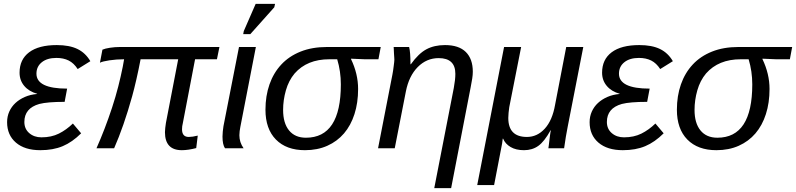

<svg xmlns="http://www.w3.org/2000/svg" viewBox="-20 -773 4150 1001"><path d="M196 -57Q248 -57 287 -76.5Q326 -96 360 -129L403 -78Q357 -32 307 -11Q257 10 190 10Q109 10 63 -29.5Q17 -69 17 -136Q17 -166 28.5 -191.5Q40 -217 60.5 -236Q81 -255 109.5 -267.5Q138 -280 173 -283L174 -284Q131 -296 106.5 -325Q82 -354 82 -394Q82 -463 132 -500.5Q182 -538 276 -538Q342 -538 384 -517.5Q426 -497 451 -454L385 -413Q365 -444 338 -457.5Q311 -471 274 -471Q226 -471 198 -448.5Q170 -426 170 -389Q170 -311 330 -311L317 -242Q227 -242 185 -231Q107 -209 107 -137Q107 -101 132.5 -79Q158 -57 196 -57Z M929 -99Q929 -59 964 -59Q983 -59 1011 -66L1003 -1Q961 10 928 10Q840 10 840 -84Q840 -94 841.5 -106Q843 -118 845 -132L909 -464H713Q702 -407 691 -359Q680 -311 669 -271Q647 -192 623.5 -124.5Q600 -57 575 0H483Q527 -99 564 -211Q583 -269 596.5 -322Q610 -375 620 -425L627 -464Q587 -464 550.5 -458.5Q514 -453 501 -446L514 -514Q527 -520 553 -524Q579 -528 606 -528H1124L1111 -464H997L933 -130Q929 -115 929 -99Z M1228 -68Q1228 -31 1250 0H1153Q1140 -19 1140 -61Q1140 -74 1141.5 -87.5Q1143 -101 1145 -115L1226 -528H1314L1233 -111Q1231 -100 1229.5 -89.5Q1228 -79 1228 -68ZM1248 -595 1251 -611 1313 -753H1414L1410 -735L1285 -595Z M1570 10Q1473 10 1418.5 -45.5Q1364 -101 1364 -201Q1364 -273 1385 -333Q1406 -393 1446.5 -436.5Q1487 -480 1547 -504Q1607 -528 1685 -528H1696H1965L1953 -464H1882L1810 -467V-465Q1847 -388 1847 -309Q1847 -237 1828 -178Q1809 -119 1773.5 -77.5Q1738 -36 1686.5 -13Q1635 10 1570 10ZM1575 -55Q1757 -55 1757 -333Q1757 -401 1738 -464H1697Q1581 -464 1516 -390Q1485 -353 1470.5 -302Q1456 -251 1456 -200Q1456 -131 1487 -93Q1518 -55 1575 -55Z M2244 208 2346 -315Q2350 -337 2352 -355Q2354 -373 2354 -388Q2354 -470 2267 -470Q2204 -470 2158 -423.5Q2112 -377 2096 -296L2038 0H1951L2026 -385Q2028 -394 2029.5 -405.5Q2031 -417 2032.5 -428Q2034 -439 2035 -448Q2036 -457 2036 -461Q2036 -463 2035.5 -472Q2035 -481 2034 -495Q2033 -509 2033 -517.5Q2033 -526 2032 -528H2113Q2120 -501 2120 -438H2122Q2162 -494 2203 -516Q2244 -538 2300 -538Q2372 -538 2408.5 -502Q2445 -466 2445 -399Q2445 -383 2442 -363.5Q2439 -344 2434 -319L2332 208Z M2839 0 2841 -14Q2845 -48 2847.5 -67.5Q2850 -87 2852 -93H2850Q2818 -35 2786.5 -12.5Q2755 10 2712 10Q2670 10 2642 -6.5Q2614 -23 2603 -50H2601L2598 -26L2556 192H2468L2608 -528H2697L2635 -214Q2633 -199 2631.5 -185Q2630 -171 2630 -158Q2630 -59 2727 -59Q2781 -59 2820.5 -102.5Q2860 -146 2874 -227L2932 -528H3021L2940 -114Q2935 -88 2930 -59.5Q2925 -31 2921 0Z M3233 -57Q3285 -57 3324 -76.5Q3363 -96 3397 -129L3440 -78Q3394 -32 3344 -11Q3294 10 3227 10Q3146 10 3100 -29.5Q3054 -69 3054 -136Q3054 -166 3065.5 -191.5Q3077 -217 3097.5 -236Q3118 -255 3146.5 -267.5Q3175 -280 3210 -283L3211 -284Q3168 -296 3143.5 -325Q3119 -354 3119 -394Q3119 -463 3169 -500.5Q3219 -538 3313 -538Q3379 -538 3421 -517.5Q3463 -497 3488 -454L3422 -413Q3402 -444 3375 -457.5Q3348 -471 3311 -471Q3263 -471 3235 -448.5Q3207 -426 3207 -389Q3207 -311 3367 -311L3354 -242Q3264 -242 3222 -231Q3144 -209 3144 -137Q3144 -101 3169.5 -79Q3195 -57 3233 -57Z M3715 10Q3618 10 3563.5 -45.5Q3509 -101 3509 -201Q3509 -273 3530 -333Q3551 -393 3591.5 -436.5Q3632 -480 3692 -504Q3752 -528 3830 -528H3841H4110L4098 -464H4027L3955 -467V-465Q3992 -388 3992 -309Q3992 -237 3973 -178Q3954 -119 3918.5 -77.5Q3883 -36 3831.5 -13Q3780 10 3715 10ZM3720 -55Q3902 -55 3902 -333Q3902 -401 3883 -464H3842Q3726 -464 3661 -390Q3630 -353 3615.5 -302Q3601 -251 3601 -200Q3601 -131 3632 -93Q3663 -55 3720 -55Z"/></svg>

Font: Libra Sans Modern
Style: Italic
Weight: 400
Italic angle: -12°
Foundry: Stefan Peev, Context Ltd
Version: Version 1.000